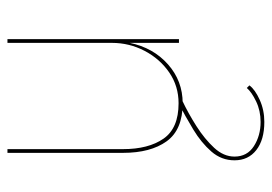

<svg xmlns="http://www.w3.org/2000/svg" viewBox="-127 -373 729 515"><g transform="rotate(-90 237.5 -115.5)"><path d="M259 182 266 189Q255 204 227.5 216.5Q200 229 168 229Q120 229 92.5 207.5Q65 186 65 149Q65 114 88.5 87Q112 60 147.5 38.5Q183 17 218 -1L225 9Q191 25 156.5 47Q122 69 98.5 94.5Q75 120 75 149Q75 183 103 201Q131 219 168 219Q198 219 223 207Q248 195 259 182ZM95 -150Q95 -82 123 -41.5Q151 -1 218 -1Q264 -1 300.5 -26Q337 -51 358.5 -92Q380 -133 380 -180V-460H390V0H380V-132Q367 -69 322.5 -29.5Q278 10 218 10Q147 10 116 -33Q85 -76 85 -150V-460H95Z"/></g></svg>

Font: Jost* Hairline
Style: Regular
Weight: 100
Version: Version 3.7